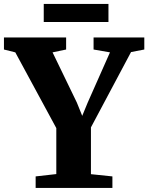

<svg xmlns="http://www.w3.org/2000/svg" viewBox="-40 -928 733 948"><path d="M238 -68.5V-295.5L35.5 -669.5L-20.5 -683.5V-743H286.5V-683.5L219.5 -669.5L339.5 -421.5L366 -356L393 -421.5L503 -669.5L422 -683.5V-743H672.5V-683.5L607 -671L409 -299V-68L515 -57V0H136V-57ZM495.5 -908.5V-819.5H176V-908.5Z"/></svg>

Font: Merriweather 36pt ExtraBold
Style: Regular
Weight: 800
Designer: Eben Sorkin
Foundry: Eben Sorkin
Version: Version 2.100